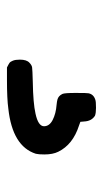

<svg xmlns="http://www.w3.org/2000/svg" viewBox="111 -202 302 565"><g transform="rotate(90 262.5 81.0)"><path d="M178 212Q168 207 164.5 204.5Q161 202 158 194.5Q155 187 155 174Q155 154 164 146Q171 139 178 138Q185 137 221 136Q283 135 314 128Q351 120 351 103Q351 87 332.5 77.5Q314 68 288 66Q278 65 272.5 63.5Q267 62 263 58.5Q259 55 256 49Q253 43 253 10Q253 -25 254 -28Q257 -43 273 -48Q278 -50 297 -50Q312 -50 320 -47Q336 -37 337 -15L338 -4L349 0Q405 18 426 61Q434 77 434 102Q434 119 432 127Q410 196 299 208Q271 212 214 212Z"/></g></svg>

Font: KaTeX_Typewriter
Style: Regular
Weight: 400
Version: Version 1.1; ttfautohint (v1.3)